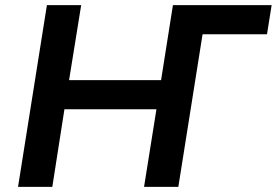

<svg xmlns="http://www.w3.org/2000/svg" viewBox="-20 -725 1074 745"><path d="M50 0 162 -705H295L248 -414H605L651 -705H1034L1016 -592H766L672 0H539L587 -301H230L183 0Z"/></svg>

Font: Nunito Sans 9pt
Style: Bold Italic
Weight: 700
Italic angle: -9°
Version: Version 3.101;gftools[0.9.27]